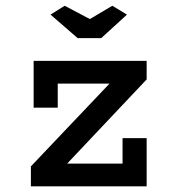

<svg xmlns="http://www.w3.org/2000/svg" viewBox="-20 -657 626 677"><path d="M98.6 -442.4H497.1V-377L216.8 -80.1H412.1V-169.9H497.1V0H88.9V-70.3L366.2 -362.3H183.6V-277.3H98.6ZM336.9 -522.5H253.9L158.2 -605.5L208 -636.7L296.9 -589.8L376 -636.7L427.7 -605.5Z"/></svg>

Font: Thabit-Bold
Style: Bold
Weight: 700
Designer: Regenerated by Nadim Shaikli
Foundry: MAK Alagha
Version: 0.01